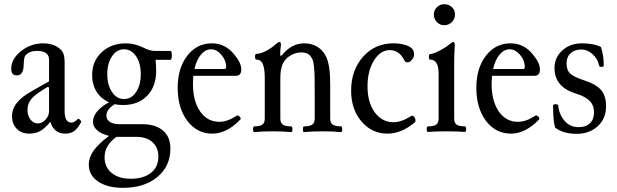

<svg xmlns="http://www.w3.org/2000/svg" viewBox="-20 -634 2979 927"><path d="M122.1 11.2Q84 11.2 61 -12Q38.1 -35.2 38.1 -73.2Q38.1 -108.4 61.8 -137.9Q85.4 -167.5 134.8 -194.8L216.8 -241.2V-345.2Q216.8 -388.2 159.2 -388.2Q118.2 -388.2 101.1 -363.8Q95.7 -356.9 94.2 -317.9Q92.8 -270 61 -270Q34.2 -270 34.2 -301.8Q34.2 -349.6 81.5 -387.2Q128.9 -424.8 189 -424.8Q232.4 -424.8 262.2 -403.8Q278.8 -392.6 285.4 -376.7Q292 -360.8 292 -332V-97.2Q292 -42 325.2 -42Q339.4 -42 355 -59.1Q357.4 -61.5 362.1 -58.8Q366.7 -56.2 369.9 -51.3Q373 -46.4 371.1 -43Q354.5 -13.2 337.6 -1Q320.8 11.2 294.9 11.2Q240.2 11.2 223.1 -45.9Q196.8 -14.2 174.3 -1.5Q151.9 11.2 122.1 11.2ZM163.1 -38.1Q183.1 -38.1 200 -56.4Q216.8 -74.7 216.8 -97.2V-210.9L210.9 -214.8Q153.3 -181.2 133.1 -158.2Q112.8 -135.3 112.8 -103Q112.8 -75.2 127.2 -56.6Q141.6 -38.1 163.1 -38.1Z M574.7 -127Q551.3 -127 533.7 -130.9Q493.7 -106 493.7 -76.2Q493.7 -56.6 510.5 -45.4Q527.3 -34.2 557.6 -34.2H668.9Q731.9 -34.2 767.3 -3.4Q802.7 27.3 802.7 83Q802.7 168.5 739.7 220.7Q676.8 272.9 573.7 272.9Q498.5 272.9 453.6 242.4Q408.7 211.9 408.7 160.2Q408.7 126.5 431.9 93.5Q455.1 60.5 506.8 22Q470.7 13.7 450 -4.2Q429.2 -22 428.7 -44.9Q428.7 -71.3 449 -95.9Q469.2 -120.6 506.8 -140.1Q468.3 -156.7 446.5 -190.9Q424.8 -225.1 424.8 -271Q424.8 -338.4 470.7 -381.6Q516.6 -424.8 588.9 -424.8Q627 -424.8 668.9 -405.8Q702.1 -388.2 726.1 -388.2H802.7Q809.6 -388.2 809.6 -366.7Q809.6 -345.2 802.7 -345.2H731Q733.9 -321.3 733.9 -291Q733.9 -216.3 690.4 -171.6Q647 -127 574.7 -127ZM578.6 -155.8Q614.3 -155.8 637 -189.5Q659.7 -223.1 659.7 -275.9Q659.7 -329.1 637 -362.5Q614.3 -396 578.6 -396Q543.5 -396 520.8 -362.1Q498 -328.1 498 -275.9Q498 -223.6 520.8 -189.7Q543.5 -155.8 578.6 -155.8ZM611.8 229Q673.3 229 709 200.4Q744.6 171.9 744.6 123Q744.6 78.1 716.3 52.5Q688 26.9 638.7 26.9H542Q484.9 67.9 484.9 125Q484.9 172.9 519 200.9Q553.2 229 611.8 229Z M1004.9 11.2Q931.2 11.2 884.5 -50.5Q837.9 -112.3 837.9 -210Q837.9 -304.7 884 -364.7Q930.2 -424.8 1002.9 -424.8Q1067.9 -424.8 1110.8 -371.1Q1145 -330.6 1145 -298.8Q1145 -268.1 1118.7 -268.1H913.6Q911.6 -243.7 911.6 -230Q911.6 -146 946.3 -95.9Q981 -45.9 1038.6 -45.9Q1078.1 -45.9 1122.6 -75.2Q1128.9 -79.6 1137 -71Q1145 -62.5 1140.6 -57.1Q1075.2 11.2 1004.9 11.2ZM918.9 -300.8H1064Q1071.8 -300.8 1071.8 -310.1Q1071.8 -342.3 1049.1 -369.1Q1026.4 -396 999 -396Q971.7 -396 950.2 -370.4Q928.7 -344.7 918.9 -300.8Z M1208.5 3.9Q1201.7 3.9 1201.7 -10Q1201.7 -23.9 1208.5 -23.9Q1234.4 -23.9 1246.3 -32.2Q1258.3 -40.5 1258.3 -62V-256.8Q1258.3 -302.7 1249 -324.5Q1239.7 -346.2 1218.3 -346.2Q1211.4 -346.2 1211.4 -360.1Q1211.4 -374 1218.3 -374Q1238.8 -374 1266.4 -389.2Q1293.9 -404.3 1310.5 -419.9Q1323.2 -431.2 1329.6 -431.2Q1336.4 -431.2 1336.4 -417Q1332.5 -390.6 1332.5 -366.2L1339.4 -365.2Q1386.2 -424.8 1449.2 -424.8Q1485.4 -424.8 1513.2 -407.5Q1541 -390.1 1555.2 -358.9Q1574.2 -317.4 1574.2 -231V-62Q1574.2 -40.5 1586.7 -32.2Q1599.1 -23.9 1626.5 -23.9Q1632.3 -23.9 1632.3 -10Q1632.3 3.9 1626.5 3.9Q1586.9 0 1537.6 0Q1487.8 0 1448.2 3.9Q1442.4 3.9 1442.4 -10Q1442.4 -23.9 1448.2 -23.9Q1475.1 -23.9 1487.3 -32.2Q1499.5 -40.5 1499.5 -62V-174.8Q1499.5 -234.4 1499 -260Q1498.5 -285.6 1496.1 -311Q1493.7 -336.4 1488.3 -348.1Q1479 -367.2 1466.3 -374Q1453.6 -380.9 1433.6 -380.9Q1401.4 -380.9 1371.6 -358.9Q1352.5 -344.2 1343 -320.6Q1333.5 -296.9 1333.5 -254.9V-62Q1333.5 -40.5 1345.7 -32.2Q1357.9 -23.9 1385.3 -23.9Q1392.1 -23.9 1392.1 -10Q1392.1 3.9 1385.3 3.9Q1345.7 0 1296.4 0Q1247.1 0 1208.5 3.9Z M1851.1 11.2Q1775.4 11.2 1725.3 -47.6Q1675.3 -106.4 1675.3 -195.8Q1675.3 -295.4 1732.9 -360.1Q1790.5 -424.8 1879.4 -424.8Q1916 -424.8 1942.4 -415.3Q1968.8 -405.8 1976.1 -389.2Q1979 -383.3 1979 -368.2Q1979 -357.4 1968.5 -345.2Q1958 -333 1948.2 -333Q1936.5 -333 1932.1 -342.8Q1921.4 -365.7 1903.1 -378.9Q1884.8 -392.1 1862.3 -392.1Q1816.4 -392.1 1785.4 -341.8Q1754.4 -291.5 1754.4 -216.8Q1754.4 -139.6 1789.3 -91.8Q1824.2 -43.9 1880.4 -43.9Q1917.5 -43.9 1966.3 -74.2Q1970.7 -77.6 1977.1 -72Q1983.4 -66.4 1985.4 -58.6Q1987.3 -50.8 1984.4 -44.9Q1919.4 11.2 1851.1 11.2Z M2125 -512.2Q2104 -512.2 2089.4 -527.3Q2074.7 -542.5 2074.7 -564Q2074.7 -584.5 2089.6 -599.1Q2104.5 -613.8 2125 -613.8Q2147 -613.8 2161.9 -599.4Q2176.8 -585 2176.8 -564Q2176.8 -542.5 2161.6 -527.3Q2146.5 -512.2 2125 -512.2ZM2046.9 2.9Q2040 2.9 2040 -10.5Q2040 -23.9 2046.9 -23.9Q2074.7 -23.9 2086.2 -32.5Q2097.7 -41 2097.7 -62V-278.8Q2097.7 -346.2 2056.6 -346.2Q2050.8 -346.2 2050.8 -359.6Q2050.8 -373 2056.6 -373Q2069.8 -373 2100.3 -388.4Q2130.9 -403.8 2149.9 -419.9Q2162.6 -431.2 2168.9 -431.2Q2175.8 -431.2 2175.8 -417Q2172.9 -364.3 2172.9 -341.8V-62Q2172.9 -41 2184.1 -32.5Q2195.3 -23.9 2224.6 -23.9Q2230.5 -23.9 2230.5 -10.5Q2230.5 2.9 2224.6 2.9Q2179.7 0 2135.7 0Q2089.8 0 2046.9 2.9Z M2446.8 11.2Q2373 11.2 2326.4 -50.5Q2279.8 -112.3 2279.8 -210Q2279.8 -304.7 2325.9 -364.7Q2372.1 -424.8 2444.8 -424.8Q2509.8 -424.8 2552.7 -371.1Q2586.9 -330.6 2586.9 -298.8Q2586.9 -268.1 2560.5 -268.1H2355.5Q2353.5 -243.7 2353.5 -230Q2353.5 -146 2388.2 -95.9Q2422.9 -45.9 2480.5 -45.9Q2520 -45.9 2564.5 -75.2Q2570.8 -79.6 2578.9 -71Q2586.9 -62.5 2582.5 -57.1Q2517.1 11.2 2446.8 11.2ZM2360.8 -300.8H2505.9Q2513.7 -300.8 2513.7 -310.1Q2513.7 -342.3 2491 -369.1Q2468.3 -396 2440.9 -396Q2413.6 -396 2392.1 -370.4Q2370.6 -344.7 2360.8 -300.8Z M2765.1 12.2Q2698.2 12.2 2660.2 -18.1Q2650.4 -49.3 2650.4 -124Q2650.4 -130.9 2662.1 -130.9Q2675.3 -130.9 2675.3 -124Q2679.2 -81.1 2705.8 -50.5Q2732.4 -20 2774.4 -20Q2808.1 -20 2828.1 -38.8Q2848.1 -57.6 2848.1 -90.8Q2848.1 -125 2827.4 -146.5Q2806.6 -168 2763.2 -181.2Q2657.2 -212.9 2657.2 -305.2Q2657.2 -356.4 2695.1 -390.6Q2732.9 -424.8 2789.1 -424.8Q2846.7 -424.8 2881.3 -407.2Q2895 -366.7 2895 -317.9Q2895 -311 2884.3 -311Q2873.5 -311 2872.1 -317.9Q2866.7 -349.1 2841.6 -372.1Q2816.4 -395 2786.1 -395Q2754.9 -395 2735.1 -377Q2715.3 -358.9 2715.3 -328.1Q2715.3 -294.9 2733.6 -278.3Q2752 -261.7 2800.3 -246.1Q2856.4 -228.5 2881.3 -200.2Q2906.2 -171.9 2906.2 -121.1Q2906.2 -60.5 2865.5 -24.2Q2824.7 12.2 2765.1 12.2Z"/></svg>

Font: Junicode SmCond
Style: Regular
Weight: 400
Width: 4
Designer: Peter S. Baker
Version: Version 2.206